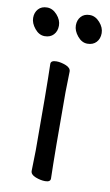

<svg xmlns="http://www.w3.org/2000/svg" viewBox="-101 -750 463 810"><g transform="rotate(10 131.0 -345.5)"><path d="M152 16Q133 16 111 7.5Q89 -1 89 -17L91 -105Q91 -368 88 -475Q88 -490 112 -490Q131 -490 152.5 -481.5Q174 -473 174 -457L172 -368Q172 -105 175 1Q175 16 152 16ZM82 -601Q68 -586 44 -586Q20 -586 1.5 -608.5Q-17 -631 -17 -654Q-17 -677 -3.5 -692Q10 -707 34 -707Q58 -707 77 -685.5Q96 -664 96 -640Q96 -616 82 -601ZM265 -601Q251 -586 227 -586Q203 -586 184.5 -608.5Q166 -631 166 -654Q166 -677 179.5 -692Q193 -707 217 -707Q241 -707 260 -685.5Q279 -664 279 -640Q279 -616 265 -601Z"/></g></svg>

Font: LXGW WenKai Medium
Style: Regular
Weight: 500
Designer: LXGW / Fontworks Inc.
Foundry: LXGW / Fontworks Inc.
Version: Version 1.501; October 10, 2024